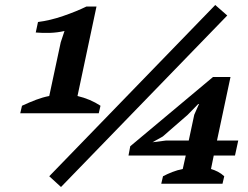

<svg xmlns="http://www.w3.org/2000/svg" viewBox="-20 -735 993 768"><path d="M375 -282H61L68 -312Q98 -326 124.5 -336Q151 -346 177 -351L223 -566L238 -611Q225 -608 210 -606Q195 -604 179.5 -603.5Q164 -603 149.5 -603.5Q135 -604 123 -605L132 -647Q180 -653 232.5 -671Q285 -689 326 -709H366L290 -351Q341 -339 382 -312ZM841 -715 889 -673 224 13 177 -30ZM870 0H625L632 -30Q649 -39 669.5 -47Q690 -55 711 -59L723 -113H494L501 -150L832 -427H902L848 -173H933L920 -113H835L824 -59Q838 -55 851.5 -48Q865 -41 877 -30ZM757 -276 776 -319H773L731 -276L631 -189L590 -166L645 -173H735Z"/></svg>

Font: PT Serif
Style: Bold Italic
Weight: 700
Italic angle: -12°
Designer: A.Korolkova, O.Umpeleva, V.Yefimov
Foundry: ParaType Ltd
Version: Version 1.000W OFL